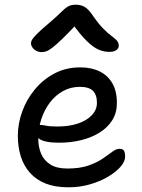

<svg xmlns="http://www.w3.org/2000/svg" viewBox="-20 -788 606 818"><path d="M272 10Q215 10 174.5 -6Q134 -22 107.5 -52Q81 -82 68.5 -122Q56 -162 56 -210Q56 -261 74.5 -312.5Q93 -364 128 -406.5Q163 -449 212 -475Q261 -501 322 -501Q369 -501 404 -484Q439 -467 458.5 -433.5Q478 -400 478 -349Q478 -308 459 -277Q440 -246 406.5 -224.5Q373 -203 328 -191.5Q283 -180 231 -180Q171 -180 147 -196.5Q123 -213 123 -233Q123 -245 129 -250.5Q135 -256 149 -256Q160 -256 176.5 -252.5Q193 -249 224 -249Q274 -249 311.5 -261.5Q349 -274 371 -297Q393 -320 393 -350Q393 -384 376 -401Q359 -418 320 -418Q281 -418 248.5 -400Q216 -382 192.5 -351Q169 -320 156 -280.5Q143 -241 143 -198Q143 -162 155 -133.5Q167 -105 194 -87.5Q221 -70 267 -70Q321 -70 357.5 -83Q394 -96 418 -112.5Q442 -129 458.5 -141.5Q475 -154 489 -154Q503 -154 508 -146Q513 -138 513 -120Q513 -100 493.5 -77.5Q474 -55 440 -35Q406 -15 363 -2.5Q320 10 272 10ZM158 -566Q145 -566 134.5 -571.5Q124 -577 118 -586Q112 -595 112 -604Q112 -611 117 -619.5Q122 -628 139 -645Q156 -662 194 -694Q224 -720 240.5 -736.5Q257 -753 270 -760.5Q283 -768 303 -768Q326 -768 342.5 -757.5Q359 -747 378 -718Q401 -685 420.5 -665.5Q440 -646 455 -635Q470 -624 478 -615Q486 -606 486 -593Q486 -582 475.5 -574.5Q465 -567 446 -567Q422 -567 400 -576.5Q378 -586 350.5 -612.5Q323 -639 285 -692H313Q271 -647 244.5 -621.5Q218 -596 202 -584Q186 -572 176 -569Q166 -566 158 -566Z"/></svg>

Font: Shantell Sans
Style: Regular
Weight: 400
Designer: Stephen Nixon, Anya Danilova, Shantell Martin
Foundry: Arrow Type
Version: Version 1.008;[ac192a2d6]